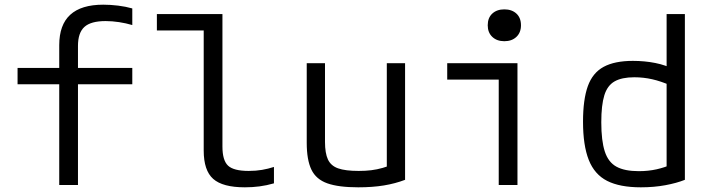

<svg xmlns="http://www.w3.org/2000/svg" viewBox="-20 -790 3040 820"><path d="M233 0V-430H55V-500H233V-597Q233 -684 280 -727Q327 -770 421 -770Q452 -770 484.5 -766Q517 -762 545 -754V-683Q518 -691 488.5 -695.5Q459 -700 431 -700Q368 -700 340.5 -675Q313 -650 313 -594V-500H545V-430H313V0Z M1026 10Q931 10 890.5 -26Q850 -62 850 -147V-660H650V-730H930V-164Q930 -105 954 -82.5Q978 -60 1042 -60Q1073 -60 1099 -64.5Q1125 -69 1150 -77V-7Q1119 2 1088.5 6Q1058 10 1026 10Z M1510 10Q1426 10 1378 -7Q1330 -24 1310 -65.5Q1290 -107 1290 -180V-520H1368V-184Q1368 -136 1380.5 -109Q1393 -82 1424 -71Q1455 -60 1512 -60Q1541 -60 1565.5 -63Q1590 -66 1614.5 -73Q1639 -80 1668 -92L1632 -42V-520H1710V-22Q1668 -6 1619.5 2Q1571 10 1510 10Z M2110 0V-450H1890V-520H2190V0ZM2134 -614Q2102 -614 2082.5 -632.5Q2063 -651 2063 -682Q2063 -714 2082.5 -732Q2102 -750 2134 -750Q2166 -750 2185.5 -732Q2205 -714 2205 -682Q2205 -651 2185.5 -632.5Q2166 -614 2134 -614Z M2717 10Q2627 10 2573 -17.5Q2519 -45 2494.5 -107Q2470 -169 2470 -270Q2470 -365 2490.5 -422Q2511 -479 2558 -504.5Q2605 -530 2683 -530Q2733 -530 2778.5 -521Q2824 -512 2862 -492L2844 -425Q2803 -443 2765.5 -451.5Q2728 -460 2689 -460Q2636 -460 2605 -442.5Q2574 -425 2561 -383Q2548 -341 2548 -268Q2548 -189 2563 -143Q2578 -97 2613 -78Q2648 -59 2708 -59Q2749 -59 2784.5 -67Q2820 -75 2848 -88L2827 -47V-730H2905V-22Q2870 -8 2821.5 1Q2773 10 2717 10Z"/></svg>

Font: M PLUS Code Latin Expanded
Style: Regular
Weight: 400
Width: 7
Designer: Coji Morishita
Foundry: UNDERFOREST DESIGN
Version: Version 1.002; ttfautohint (v1.8.3)